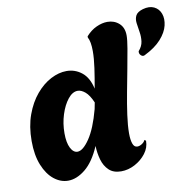

<svg xmlns="http://www.w3.org/2000/svg" viewBox="-82 -819 914 906"><g transform="rotate(-10 375.5 -366.0)"><path d="M173 4Q137 4 105.5 -21Q74 -46 54.5 -94Q35 -142 35 -210Q35 -280 55 -335Q75 -390 107.5 -428.5Q140 -467 178.5 -487Q217 -507 254 -507Q295 -507 327 -481.5Q359 -456 371 -402Q380 -452 386.5 -497.5Q393 -543 393 -578Q393 -624 381 -645V-651Q404 -677 431.5 -689.5Q459 -702 484 -702Q517 -702 540 -681.5Q563 -661 563 -623Q563 -602 556 -561Q549 -520 539 -467.5Q529 -415 518.5 -359.5Q508 -304 501 -253.5Q494 -203 494 -166Q494 -135 500.5 -116.5Q507 -98 522 -98Q533 -98 544.5 -105.5Q556 -113 560 -123L567 -118Q567 -85 546 -57.5Q525 -30 493 -13Q461 4 427 4Q390 4 368.5 -16.5Q347 -37 338 -69Q329 -101 328 -135Q297 -63 255.5 -29.5Q214 4 173 4ZM240 -123Q266 -123 298 -170Q330 -217 354 -307L360 -338Q344 -375 325.5 -390.5Q307 -406 290 -406Q265 -406 243 -378.5Q221 -351 207.5 -308.5Q194 -266 194 -219Q194 -174 207 -148.5Q220 -123 240 -123ZM630 -516Q621 -512 612.5 -520Q604 -528 606 -540Q624 -560 627 -583Q630 -606 626 -629Q622 -652 619.5 -672.5Q617 -693 625 -708.5Q633 -724 660 -732Q692 -741 714.5 -730Q737 -719 746 -694.5Q755 -670 747.5 -638Q740 -606 711.5 -574Q683 -542 630 -516Z"/></g></svg>

Font: Agbalumo
Style: Regular
Weight: 400
Designer: Raphael Alegbeleye
Foundry: Sorkin Type Co.
Version: Version 1.000; ttfautohint (v1.8.4)